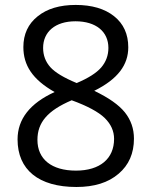

<svg xmlns="http://www.w3.org/2000/svg" viewBox="-20 -744 612 774"><path d="M285.2 -724.1C221.2 -724.1 169.9 -709 131.8 -678.2C93.3 -647.5 74.2 -606 74.2 -554.2C74.2 -481.4 110.4 -423.8 200.2 -373C100.6 -327.6 50.8 -263.7 50.8 -182.1C50.8 -59.6 135.7 9.8 288.1 9.8C359.9 9.8 416.5 -7.8 458 -43.5C499.5 -78.6 520 -126 520 -185.1C520 -225.1 507.8 -260.3 483.4 -291C459 -321.3 418 -350.1 359.9 -377.9C455.6 -425.3 497.1 -482.9 497.1 -553.2C497.1 -606.4 478 -648.4 439.9 -678.7C401.9 -709 350.1 -724.1 285.2 -724.1ZM130.9 -180.2C130.9 -250.5 171.9 -298.3 269 -339.8C332 -316.9 376.5 -293 401.9 -268.6C427.2 -243.7 439.9 -215.8 439.9 -184.1C439.9 -104.5 383.3 -56.2 286.1 -56.2C188 -56.2 130.9 -102.1 130.9 -180.2ZM284.2 -658.2C366.7 -658.2 417 -616.7 417 -550.8C417 -521 407.2 -494.6 388.2 -472.2C368.7 -449.7 335.4 -428.7 289.1 -409.2C237.3 -430.7 201.7 -452.1 182.6 -473.6C163.6 -495.1 153.8 -521 153.8 -550.8C153.8 -615.7 202.6 -658.2 284.2 -658.2Z"/></svg>

Font: Samim
Style: Regular
Weight: 400
Foundry: DejaVu fonts team - Redesigned by Saber Rastikerdar
Version: Version 4.0.5